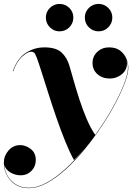

<svg xmlns="http://www.w3.org/2000/svg" viewBox="-33 -715 698 995"><path d="M406.6 -624Q406.6 -653.2 427.5 -674Q448.4 -694.7 477.7 -694.7Q507.3 -694.7 528.2 -674Q549.1 -653.2 549.1 -624Q549.1 -594.4 528.2 -573.5Q507.3 -552.6 477.7 -552.6Q448.4 -552.6 427.5 -573.5Q406.6 -594.4 406.6 -624ZM204.6 -624Q204.6 -653.2 225.5 -674Q246.4 -694.7 275.7 -694.7Q305.3 -694.7 326.2 -674Q347.1 -653.2 347.1 -624Q347.1 -594.4 326.2 -573.5Q305.3 -552.6 275.7 -552.6Q246.4 -552.6 225.5 -573.5Q204.6 -594.4 204.6 -624ZM116 260Q58.5 260 22.8 221.2Q-13 182.5 -13 127Q-13 93 11 65Q35 37 72.5 37Q100 37 126.2 57Q152.5 77 152.5 114.5Q152.5 148 129.8 170.8Q107 193.5 75 193.5Q45.5 193.5 20.5 178.5Q-4.5 163.5 -10.5 139.5Q-6.5 190.5 28.5 224.2Q63.5 258 116 258Q161 258 210.2 230.8Q259.5 203.5 309.5 157.2Q359.5 111 406.5 54Q383 81.5 350.5 114.5Q329 76.5 305.5 18.5Q282 -39.5 259.2 -105.5Q236.5 -171.5 216.5 -234.5Q196.5 -297.5 181.2 -345.8Q166 -394 157.5 -416Q154.5 -424 148.8 -435.5Q143 -447 128 -447Q110 -447 82 -422Q54 -397 35.5 -345.5L33.5 -346.5Q58 -414 102 -441.8Q146 -469.5 197 -469.5Q257.5 -469.5 286 -443Q314.5 -416.5 327 -373.5Q337 -339.5 350 -293.2Q363 -247 379.5 -196.8Q396 -146.5 416 -99.2Q436 -52 460.5 -16Q509.5 -84 547.8 -151.8Q586 -219.5 608 -275.2Q630 -331 630 -363Q630 -383.5 623 -403Q625 -394.5 625 -386Q625 -352 598 -330Q571 -308 536.5 -308Q497.5 -308 472 -330.5Q446.5 -353 446.5 -389Q446.5 -423 471.2 -446.2Q496 -469.5 532.5 -469.5Q567.5 -469.5 589.5 -452.8Q611.5 -436 621.8 -411.2Q632 -386.5 632 -363Q632 -335 614.8 -288Q597.5 -241 567 -183Q536.5 -125 495.8 -63.5Q455 -2 408 55.8Q361 113.5 311 159.5Q261 205.5 211.2 232.8Q161.5 260 116 260Z"/></svg>

Font: Bodoni* 96
Style: Bold Italic
Weight: 700
Italic angle: -13°
Version: Version 2.2